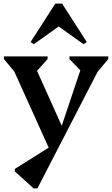

<svg xmlns="http://www.w3.org/2000/svg" viewBox="-20 -802 627 1073"><path d="M585 -472 525 -400 189 251H168L63 156V142L252 23L60 -402L2 -472V-487H246V-472L187 -406L325 -99L429 -409L368 -472V-487H585ZM169 -555 151 -567 289 -782H327L465 -567L447 -555L308 -654Z"/></svg>

Font: Platypi Medium
Style: Regular
Weight: 500
Designer: David Sargent
Foundry: Bolt Cutter Type
Version: Version 1.200; ttfautohint (v1.8.4.7-5d5b)